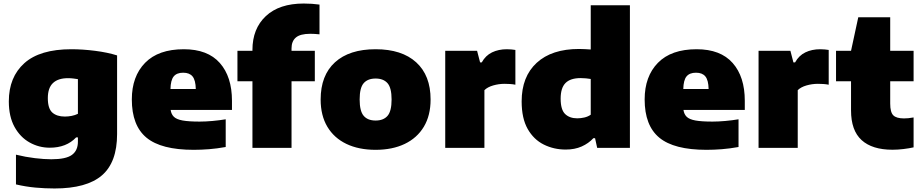

<svg xmlns="http://www.w3.org/2000/svg" viewBox="-20 -838 5224 1088"><path d="M289 230Q235 230 180.5 225Q126 220 70.5 207V38.5Q125.5 52 177.8 58.2Q230 64.5 271 64.5Q353.5 64.5 387.5 39.8Q421.5 15 421.5 -35.5V-59.5H411.5Q356.5 -1 262 -1Q200.5 -1 147.5 -30.8Q94.5 -60.5 62.2 -119Q30 -177.5 30 -263.5Q30 -401 118 -480Q206 -559 384.5 -559Q448.5 -559 519 -550Q589.5 -541 643.5 -524V-78.5Q643.5 82 557.2 156Q471 230 289 230ZM347.5 -177.5Q366 -177.5 385.5 -181.2Q405 -185 421.5 -193V-389.5Q409.5 -391.5 395.2 -393.2Q381 -395 365 -395Q309.5 -395 280.2 -367.5Q251 -340 251 -281.5Q251 -223 276.5 -200.2Q302 -177.5 347.5 -177.5Z M1077.5 11Q893.5 11 810.2 -57.8Q727 -126.5 727 -274.5Q727 -405 802.2 -482Q877.5 -559 1021.5 -559Q1157 -559 1225.8 -481Q1294.5 -403 1294.5 -267V-215H947Q950.5 -190.5 965.5 -176Q980.5 -161.5 1015 -155.2Q1049.5 -149 1111.5 -149Q1145 -149 1184 -152.5Q1223 -156 1259 -162V-5Q1209 4 1164.2 7.5Q1119.5 11 1077.5 11ZM1018 -426Q981.5 -426 964.2 -404.8Q947 -383.5 946 -333.5H1089.5Q1088.5 -383.5 1071.2 -404.8Q1054 -426 1018 -426Z M1410.5 0V-377.5H1325.5V-550H1410.5V-555.5Q1410.5 -675.5 1486.5 -746.8Q1562.5 -818 1701 -818Q1727 -818 1747.2 -816.5Q1767.5 -815 1790.5 -812V-643.5Q1762 -646.5 1738.5 -646.5Q1681.5 -646.5 1656.8 -625.5Q1632 -604.5 1632 -564V-550H1764V-377.5H1632V0Z M2108.5 11Q2013 11 1943 -22.5Q1873 -56 1835 -119.8Q1797 -183.5 1797 -274Q1797 -411 1878.2 -485Q1959.5 -559 2108.5 -559Q2257 -559 2338.5 -484.8Q2420 -410.5 2420 -274.5Q2420 -183.5 2381.8 -119.8Q2343.5 -56 2273.5 -22.5Q2203.5 11 2108.5 11ZM2108.5 -155Q2153 -155 2176 -181.5Q2199 -208 2199 -274Q2199 -340.5 2175.8 -366.8Q2152.5 -393 2108.5 -393Q2064 -393 2041 -366.8Q2018 -340.5 2018 -274.5Q2018 -208.5 2040.8 -181.8Q2063.5 -155 2108.5 -155Z M2503 0V-550H2683.5L2700.5 -484.5H2710Q2731.5 -523.5 2768.2 -541.2Q2805 -559 2852.5 -559Q2865.5 -559 2878.2 -557.8Q2891 -556.5 2900.5 -555V-358Q2886 -361 2869.2 -362Q2852.5 -363 2839 -363Q2806.5 -363 2774.5 -353.8Q2742.5 -344.5 2725 -327V0Z M3185.5 9.5Q3118.5 9.5 3061.5 -18.8Q3004.5 -47 2970.2 -107.2Q2936 -167.5 2936 -263.5Q2936 -403.5 3021.2 -482Q3106.5 -560.5 3261.5 -560.5Q3279 -560.5 3295.8 -559.5Q3312.5 -558.5 3327.5 -557.5V-808H3549.5V0H3364L3352 -55H3342.5Q3315.5 -25.5 3276.2 -8Q3237 9.5 3185.5 9.5ZM3251 -167.5Q3271 -167.5 3291.5 -172.2Q3312 -177 3327.5 -188V-390.5Q3315.5 -392.5 3300.8 -394Q3286 -395.5 3270.5 -395.5Q3212.5 -395.5 3184.8 -367.8Q3157 -340 3157 -279Q3157 -216 3182.5 -191.8Q3208 -167.5 3251 -167.5Z M3983.5 11Q3799.5 11 3716.2 -57.8Q3633 -126.5 3633 -274.5Q3633 -405 3708.2 -482Q3783.5 -559 3927.5 -559Q4063 -559 4131.8 -481Q4200.5 -403 4200.5 -267V-215H3853Q3856.5 -190.5 3871.5 -176Q3886.5 -161.5 3921 -155.2Q3955.5 -149 4017.5 -149Q4051 -149 4090 -152.5Q4129 -156 4165 -162V-5Q4115 4 4070.2 7.5Q4025.5 11 3983.5 11ZM3924 -426Q3887.5 -426 3870.2 -404.8Q3853 -383.5 3852 -333.5H3995.5Q3994.5 -383.5 3977.2 -404.8Q3960 -426 3924 -426Z M4278.5 0V-550H4459L4476 -484.5H4485.5Q4507 -523.5 4543.8 -541.2Q4580.5 -559 4628 -559Q4641 -559 4653.8 -557.8Q4666.5 -556.5 4676 -555V-358Q4661.5 -361 4644.8 -362Q4628 -363 4614.5 -363Q4582 -363 4550 -353.8Q4518 -344.5 4500.5 -327V0Z M5037.5 10.5Q4922.5 10.5 4862.5 -44Q4802.5 -98.5 4802.5 -212.5V-377.5H4717.5V-550H4802.5L4843.5 -740H5024.5V-550H5157V-377.5H5024.5V-251Q5024.5 -202 5042 -184.5Q5059.5 -167 5102.5 -167Q5114.5 -167 5127.5 -168.2Q5140.5 -169.5 5157 -172.5V-3Q5133 2.5 5100.2 6.5Q5067.5 10.5 5037.5 10.5Z"/></svg>

Font: Encode Sans SemiExpanded SemiExpanded Black
Style: Regular
Weight: 900
Width: 6
Designer: Multiple Designers
Foundry: Impallari Type
Version: Version 3.000; ttfautohint (v1.8.3) -l 8 -r 50 -G 200 -x 14 